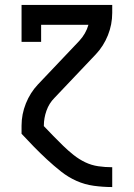

<svg xmlns="http://www.w3.org/2000/svg" viewBox="-20 -540 540 775"><path d="M432 215Q396 215 359 210Q322 205 288.5 190Q255 175 226 152Q197 129 170 104Q143 79 117.5 53Q92 27 67 0V-33Q67 -79 84.5 -122.5Q102 -166 133 -199L134 -200L300 -375Q313 -389 322.5 -405.5Q332 -422 337 -440H146V-371H67V-520H433V-488Q433 -441 415.5 -397.5Q398 -354 367 -321L366 -320L200 -145Q178 -123 167.5 -93Q157 -63 157 -33V-31Q176 -11 195.5 9Q215 29 235 48.5Q255 68 277 85.5Q299 103 324 115Q349 127 376.5 131Q404 135 432 135H433V215Z"/></svg>

Font: Iosevka Curly Slab Medium
Style: Regular
Weight: 500
Monospace: yes
Designer: Belleve Invis
Foundry: Belleve Invis
Version: Version 22.1.2; ttfautohint (v1.8.4)